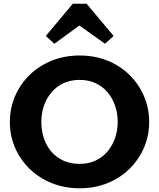

<svg xmlns="http://www.w3.org/2000/svg" viewBox="-20 -998 854 1031"><path d="M408 13Q327 13 258.5 -14.5Q190 -42 139.5 -91Q89 -140 61 -204.5Q33 -269 33 -343Q33 -417 61 -482Q89 -547 139.5 -596Q190 -645 258.5 -672.5Q327 -700 408 -700Q489 -700 557 -672.5Q625 -645 675 -596Q725 -547 753 -482Q781 -417 781 -343Q781 -269 753 -204.5Q725 -140 675 -91Q625 -42 557 -14.5Q489 13 408 13ZM408 -118Q456 -118 494 -136Q532 -154 558 -185.5Q584 -217 598 -257.5Q612 -298 612 -343Q612 -389 598 -430Q584 -471 558 -502Q532 -533 494 -551Q456 -569 408 -569Q359 -569 320.5 -551Q282 -533 255.5 -501Q229 -469 215.5 -428.5Q202 -388 202 -343Q202 -297 215.5 -256Q229 -215 255.5 -184Q282 -153 320.5 -135.5Q359 -118 408 -118ZM272 -763 226 -805 371 -978H445L590 -805L544 -763L406 -861Z"/></svg>

Font: BioRhyme ExtraBold ExtraBold
Style: Regular
Weight: 800
Version: Version 1.600;gftools[0.9.33]